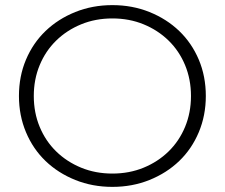

<svg xmlns="http://www.w3.org/2000/svg" viewBox="-20 -725 878 750"><path d="M419 5Q341 5 274 -22Q207 -49 158 -96Q109 -143 81.5 -208.5Q54 -274 54 -350Q54 -427 81.5 -492Q109 -557 158 -604Q207 -651 274 -678Q341 -705 419 -705Q497 -705 564 -678Q631 -651 680 -604Q729 -557 756.5 -492Q784 -427 784 -350Q784 -274 756.5 -208.5Q729 -143 680 -96Q631 -49 564 -22Q497 5 419 5ZM419 -47Q485 -47 541 -70Q597 -93 638.5 -133.5Q680 -174 703 -229.5Q726 -285 726 -350Q726 -415 703 -470.5Q680 -526 638.5 -566.5Q597 -607 541 -630Q485 -653 419 -653Q353 -653 297 -630Q241 -607 199.5 -566.5Q158 -526 135 -470.5Q112 -415 112 -350Q112 -285 135 -229.5Q158 -174 199.5 -133.5Q241 -93 297 -70Q353 -47 419 -47Z"/></svg>

Font: Montserrat-Alt1 Light
Style: Regular
Weight: 300
Designer: Differentunic
Foundry: Differentunic
Version: Version 7.222